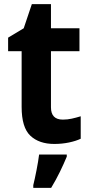

<svg xmlns="http://www.w3.org/2000/svg" viewBox="-20 -775 436 923"><path d="M282 -200Q304 -200 324.5 -204.5Q345 -209 368 -216V-108Q345 -97 311.5 -90Q278 -83 241 -83Q168 -83 126 -122.5Q84 -162 84 -261V-529H19V-594L94 -639L133 -755H225V-639H362V-529H225V-259Q225 -200 282 -200ZM301 -22Q287 12 268 51Q249 90 226 128H140V115Q147 87 155.5 43.5Q164 0 168 -32H301Z"/></svg>

Font: Noto Sans Telugu UI SemiCondensed
Style: Bold
Weight: 700
Width: 4
Designer: Jelle Bosma - Monotype Design Team
Foundry: Monotype Imaging Inc.
Version: Version 2.005; ttfautohint (v1.8.4.7-5d5b)